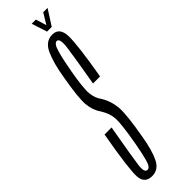

<svg xmlns="http://www.w3.org/2000/svg" viewBox="-258 -683 684 684"><g transform="rotate(-45 84.0 -341.0)"><path d="M24 2.5Q56.5 2.5 72.5 -30.5Q88.5 -63.5 98 -121Q115 -216.5 112.2 -252.5Q109.5 -288.5 91 -319Q76.5 -338 73.8 -365Q71 -392 84.5 -467Q93.5 -517.5 102.2 -548Q111 -578.5 123.5 -578.5Q139 -578.5 133 -534.2Q127 -490 108 -380H143.5Q166.5 -512.5 165.8 -559.2Q165 -606 128.5 -606Q94 -606 77 -568.5Q60 -531 50 -469Q34.5 -381 37.2 -347.5Q40 -314 57.5 -289.5Q75 -261.5 76.5 -233.8Q78 -206 63 -121Q55.5 -79 48 -52Q40.5 -25 28 -25Q12.5 -25 17 -60Q21.5 -95 44 -222.5H8.5Q-18 -73 -15.5 -35.2Q-13 2.5 24 2.5ZM123 -626.5H146.5L184 -685H162L137.5 -644.5L125 -685H104Z"/></g></svg>

Font: Anybody UltraCondensed ExtraLight
Style: Italic
Weight: 250
Width: 1
Italic angle: -10°
Version: Version 1.113;gftools[0.9.25]